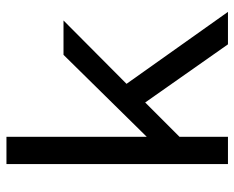

<svg xmlns="http://www.w3.org/2000/svg" viewBox="-86 -644 730 598"><g transform="rotate(-90 279.0 -345.0)"><path d="M258.8 -257.8 151.9 -150.9V0H66.9V-689.9H151.9V-252.9L407.2 -512.2H514.2L316.9 -315.9L541 0H439.9Z"/></g></svg>

Font: D-DIN Exp
Style: Regular
Weight: 400
Width: 7
Designer: Charles Nix
Foundry: Datto Inc.
Version: Version 1.00